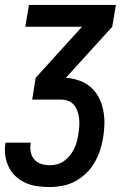

<svg xmlns="http://www.w3.org/2000/svg" viewBox="-27 -540 547 775"><path d="M174 215Q148 215 123 211.5Q98 208 76 198Q54 188 36.5 172Q19 156 8.5 134.5Q-2 113 -5.5 88Q-9 63 -5 38L-4 36H97V37Q94 55 97 72.5Q100 90 111 103Q122 116 139 121.5Q156 127 174 127Q189 127 204 123Q219 119 232 109.5Q245 100 255 87.5Q265 75 272 61Q279 47 283 32Q287 17 289 2Q292 -14 293 -29.5Q294 -45 292.5 -60.5Q291 -76 286 -90.5Q281 -105 272 -116Q263 -127 248.5 -132.5Q234 -138 219 -138H103L117 -226L304 -432H75L90 -520H441L426 -432L239 -226Q268 -224 294 -214.5Q320 -205 339.5 -188Q359 -171 371.5 -147Q384 -123 389.5 -96Q395 -69 394.5 -40.5Q394 -12 389 17Q385 42 376.5 67.5Q368 93 354.5 116.5Q341 140 320.5 159.5Q300 179 276 192Q252 205 225.5 210Q199 215 174 215Z"/></svg>

Font: Iosevka SS18 Semibold
Style: Italic
Weight: 600
Italic angle: -9°
Monospace: yes
Designer: Belleve Invis
Foundry: Belleve Invis
Version: Version 25.1.1; ttfautohint (v1.8.4)